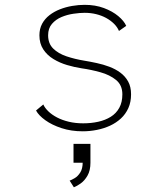

<svg xmlns="http://www.w3.org/2000/svg" viewBox="-20 -532 690 794"><path d="M322 11Q274.5 11 234.8 -2Q195 -15 167.5 -34.8Q140 -54.5 129 -75L159 -100Q165.5 -85.5 180 -71.5Q194.5 -57.5 216 -46.2Q237.5 -35 264.8 -28.5Q292 -22 324 -22Q357 -22 386.2 -28.5Q415.5 -35 438 -49Q460.5 -63 473.2 -86Q486 -109 486 -142Q486 -180 460 -201.2Q434 -222.5 395.2 -233.2Q356.5 -244 317.5 -249.5Q288 -254 257.5 -263Q227 -272 201 -287.8Q175 -303.5 159 -327.8Q143 -352 143 -386Q143 -413 154.2 -433.8Q165.5 -454.5 184.5 -469.2Q203.5 -484 227.8 -493.5Q252 -503 278.5 -507.5Q305 -512 330 -512Q374 -512 409.5 -498.8Q445 -485.5 469 -465.5Q493 -445.5 502 -425L472 -404Q465 -420.5 451.2 -434Q437.5 -447.5 418.8 -457.8Q400 -468 377.5 -473.5Q355 -479 330 -479Q310 -479 284 -475.2Q258 -471.5 234.2 -461.5Q210.5 -451.5 194.8 -433.2Q179 -415 179 -386Q179 -352 200 -331.2Q221 -310.5 255.2 -299Q289.5 -287.5 329 -281Q353.5 -277 380.2 -271.2Q407 -265.5 432.2 -256Q457.5 -246.5 477.8 -231.5Q498 -216.5 510 -194.8Q522 -173 522 -142Q522 -110 510.8 -85Q499.5 -60 480 -42Q460.5 -24 435 -12.2Q409.5 -0.5 380.5 5.2Q351.5 11 322 11ZM285.5 242.5 268 215Q276.5 212 289.2 204.5Q302 197 312 181.2Q322 165.5 322 138.5L354 141Q354 173 342 194Q330 215 313.8 226.5Q297.5 238 285.5 242.5ZM284 141V63H354V141Z"/></svg>

Font: Trispace Thin
Style: Regular
Weight: 100
Designer: Tyler Finck
Foundry: Etcetera Type Company
Version: Version 1.210